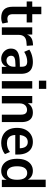

<svg xmlns="http://www.w3.org/2000/svg" viewBox="1142 -1896 764 3087"><g transform="rotate(90 1523.5 -352.0)"><path d="M265.5 10Q176.5 10 132.2 -35.5Q88 -81 88 -171.5V-399.5H3.5V-489H88V-635H207.5V-489H341V-399.5H207.5V-178Q207.5 -131.5 226.2 -110.2Q245 -89 284.5 -89Q298.5 -89 312.5 -92.2Q326.5 -95.5 339.5 -99.5L358 -11Q341 -1 315.5 4.5Q290 10 265.5 10Z M418.5 0V-489H535V-374.5H526Q538.5 -432.5 574.5 -463Q610.5 -493.5 673.5 -499L709 -502L716.5 -400.5L648.5 -394.5Q595.5 -388.5 567.8 -357.8Q540 -327 540 -267.5V0Z M925.5 10Q878.5 10 841.2 -11Q804 -32 782.2 -67.2Q760.5 -102.5 760.5 -146Q760.5 -197.5 786.2 -229.2Q812 -261 869 -275.2Q926 -289.5 1018 -289.5H1066.5V-219H1025Q983 -219 954.5 -215Q926 -211 908.8 -203.5Q891.5 -196 883.8 -182.5Q876 -169 876 -149.5Q876 -116 897.5 -95.2Q919 -74.5 954.5 -74.5Q981.5 -74.5 1004 -89Q1026.5 -103.5 1039.5 -129.5Q1052.5 -155.5 1052.5 -190V-319.5Q1052.5 -366.5 1033.2 -387.2Q1014 -408 968 -408Q930.5 -408 891.8 -396.2Q853 -384.5 813 -359.5L777.5 -442Q803 -459.5 836.2 -472.5Q869.5 -485.5 905.5 -492.2Q941.5 -499 974.5 -499Q1040.5 -499 1082.5 -478Q1124.5 -457 1145.5 -414.5Q1166.5 -372 1166.5 -306V0H1054.5V-104H1061.5Q1053.5 -69 1035 -43.2Q1016.5 -17.5 989.2 -3.8Q962 10 925.5 10Z M1276.5 -596V-714H1408.5V-596ZM1283.5 0V-489H1403V0Z M1522.5 0V-489H1638.5V-395.5H1629Q1647.5 -444.5 1689.8 -471.8Q1732 -499 1788 -499Q1839 -499 1873 -478.8Q1907 -458.5 1924.8 -417.5Q1942.5 -376.5 1942.5 -314V0H1823V-305.5Q1823 -342 1814.2 -363.5Q1805.5 -385 1788 -395.2Q1770.5 -405.5 1746 -405.5Q1716 -405.5 1692.2 -391.5Q1668.5 -377.5 1655.2 -351.2Q1642 -325 1642 -290.5V0Z M2280 10Q2204 10 2149 -19.8Q2094 -49.5 2064.8 -106.2Q2035.5 -163 2035.5 -244Q2035.5 -322 2063.8 -378.8Q2092 -435.5 2142.8 -467.2Q2193.5 -499 2260 -499Q2325 -499 2370.5 -470.5Q2416 -442 2440 -387.8Q2464 -333.5 2464 -257V-216H2132V-288.5H2379L2364 -273Q2364 -346.5 2338.2 -381.8Q2312.5 -417 2264 -417Q2227 -417 2201.2 -398.2Q2175.5 -379.5 2162 -343.8Q2148.5 -308 2148.5 -255.5V-238.5Q2148.5 -184 2163 -150Q2177.5 -116 2207.5 -99Q2237.5 -82 2283 -82Q2320 -82 2356.8 -93.8Q2393.5 -105.5 2423 -130.5L2457.5 -50Q2422.5 -21.5 2375.5 -5.8Q2328.5 10 2280 10Z M2726.5 10Q2667.5 10 2623.8 -20.8Q2580 -51.5 2556.2 -109Q2532.5 -166.5 2532.5 -245Q2532.5 -325.5 2556.2 -381.5Q2580 -437.5 2623.8 -468.2Q2667.5 -499 2726.5 -499Q2783.5 -499 2823.8 -469.8Q2864 -440.5 2878.5 -389.5H2868V-705H2987.5V0H2870.5V-104H2879Q2865 -50 2824.5 -20Q2784 10 2726.5 10ZM2761 -82Q2812 -82 2841 -123Q2870 -164 2870 -245Q2870 -327 2841 -367.5Q2812 -408 2761 -408Q2710 -408 2681.5 -367.8Q2653 -327.5 2653 -245Q2653 -164 2681.5 -123Q2710 -82 2761 -82Z"/></g></svg>

Font: Nunito Sans 12pt ExtraLight SemiCondensed
Style: Regular
Weight: 200
Width: 4
Version: Version 3.101;gftools[0.9.27]